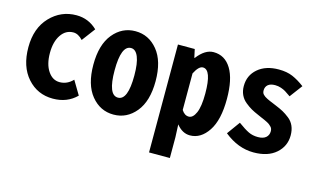

<svg xmlns="http://www.w3.org/2000/svg" viewBox="-91 -841 2149 1304"><g transform="rotate(15 983.5 -189.0)"><path d="M295.9 13.7Q187.5 13.7 116.7 -65.9Q45.9 -145.5 45.9 -281.2Q45.9 -416 122.1 -495.6Q198.2 -575.2 306.6 -575.2Q391.6 -575.2 453.1 -515.6L382.8 -421.9Q350.6 -457 316.4 -457Q262.7 -457 230 -408.7Q197.3 -360.4 197.3 -281.2Q197.3 -202.1 229.5 -154.3Q261.7 -106.4 311.5 -106.4Q364.3 -106.4 404.3 -148.4L461.9 -51.8Q396.5 13.7 295.9 13.7Z M877.9 -64.5Q815.4 11.7 721.7 11.7Q627.9 11.7 565.4 -64.5Q502.9 -140.6 502.9 -281.2Q502.9 -421.9 565.4 -498Q627.9 -574.2 721.7 -574.2Q815.4 -574.2 877.9 -498Q940.4 -421.9 940.4 -281.2Q940.4 -140.6 877.9 -64.5ZM791 -281.2Q791 -367.2 772.9 -411.6Q754.9 -456.1 721.7 -456.1Q652.3 -456.1 652.3 -281.2Q652.3 -107.4 721.7 -107.4Q791 -107.4 791 -281.2Z M1022.5 197.3V-561.5H1140.6L1153.3 -502.9H1156.2Q1210.9 -574.2 1270.5 -574.2Q1350.6 -574.2 1395 -501.5Q1439.5 -428.7 1439.5 -290Q1439.5 -141.6 1387.7 -64Q1335.9 13.7 1259.8 13.7Q1206.1 13.7 1165 -38.1L1168.9 51.8V197.3ZM1219.7 -107.4Q1249 -107.4 1268.6 -151.9Q1288.1 -196.3 1288.1 -287.1Q1288.1 -455.1 1227.5 -455.1Q1198.2 -455.1 1168.9 -397.5V-140.6Q1189.5 -107.4 1219.7 -107.4Z M1707 13.7Q1597.7 13.7 1500 -65.4L1566.4 -157.2Q1613.3 -123 1642.6 -108.9Q1671.9 -94.7 1709 -94.7Q1746.1 -94.7 1765.1 -111.3Q1784.2 -127.9 1784.2 -155.3Q1784.2 -164.1 1781.7 -171.9Q1779.3 -179.7 1772.5 -186.5Q1765.6 -193.4 1759.8 -198.2Q1753.9 -203.1 1741.7 -209.5Q1729.5 -215.8 1721.7 -219.2Q1713.9 -222.7 1697.8 -229.5Q1681.6 -236.3 1673.8 -240.2Q1643.6 -252.9 1622.1 -265.1Q1600.6 -277.3 1576.7 -296.9Q1552.7 -316.4 1540 -343.8Q1527.3 -371.1 1527.3 -405.3Q1527.3 -480.5 1582.5 -527.8Q1637.7 -575.2 1729.5 -575.2Q1786.1 -575.2 1827.1 -557.6Q1868.2 -540 1912.1 -506.8L1845.7 -418Q1819.3 -436.5 1806.6 -444.3Q1793.9 -452.1 1773.9 -459Q1753.9 -465.8 1732.4 -465.8Q1699.2 -465.8 1682.1 -451.2Q1665 -436.5 1665 -411.1Q1665 -402.3 1667.5 -395Q1669.9 -387.7 1676.3 -381.8Q1682.6 -376 1688.5 -371.6Q1694.3 -367.2 1705.6 -361.8Q1716.8 -356.4 1724.6 -353Q1732.4 -349.6 1748 -343.3Q1763.7 -336.9 1772.5 -333Q1803.7 -320.3 1825.2 -308.6Q1846.7 -296.9 1871.6 -277.3Q1896.5 -257.8 1909.2 -229Q1921.9 -200.2 1921.9 -163.1Q1921.9 -86.9 1864.7 -36.6Q1807.6 13.7 1707 13.7Z"/></g></svg>

Font: GenEi Gothic M Regular
Style: Bold
Weight: 700
Designer: o_tamon (Modified); [Source Han Sans]
Ryoko NISHIZUKA  (kana & ideographs); Paul D. Hunt (Latin, Greek & Cyrillic); Wenl
Version: Version 1.1a;Original Version 1.004